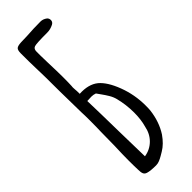

<svg xmlns="http://www.w3.org/2000/svg" viewBox="-254 -773 791 791"><g transform="rotate(-45 141.0 -378.0)"><path d="M66 -5Q56 -8 52.5 -16Q49 -24 49 -38Q48 -59 48 -97Q48 -127 50 -179L51 -259Q52 -281 52 -324Q52 -356 51 -372L49 -496Q49 -592 47 -640Q46 -667 46 -720Q46 -739 52.5 -745Q59 -751 79 -752L114 -753Q156 -756 196 -756Q211 -756 224 -746Q231 -740 231 -730Q231 -719 220 -713Q202 -704 185 -704Q120 -704 108.5 -700Q97 -696 97 -680.5Q97 -665 97 -656L98 -614Q100 -558 100 -530Q100 -495 99 -477Q98 -471 98.5 -466Q99 -461 99 -457Q100 -450 100 -431Q153 -434 184 -409Q214 -384 236 -326Q258 -268 258 -205Q258 -186 257 -177Q250 -118 221 -73Q198 -40 171 -24Q166 -21 155 -14.5Q144 -8 134 -4Q124 0 114 0Q82 0 66 -5ZM195 -146Q204 -178 204 -218Q204 -263 193 -307Q189 -323 180 -338Q171 -353 161.5 -366Q152 -379 148 -385Q137 -389 126 -389L101 -388Q103 -326 105 -200L108 -59Q141 -64 164.5 -87Q188 -110 195 -146Z"/></g></svg>

Font: Amatic SC
Style: Bold
Weight: 700
Designer: Multiple Designers
Foundry: Vernon Adams
Version: Version 2.505